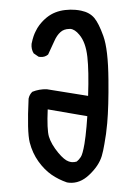

<svg xmlns="http://www.w3.org/2000/svg" viewBox="-54 -802 607 840"><g transform="rotate(5 250.0 -382.0)"><path d="M228 -674.8Q226.1 -674.8 224.1 -674.3Q199.7 -671.9 186 -656.7Q171.9 -641.6 163.6 -617.2Q155.3 -592.8 141.1 -554.7L140.1 -553.7Q127 -541 107.4 -541Q104 -541 100.1 -541.5L78.6 -553.7L77.6 -554.2Q64.9 -571.3 64.9 -594.7V-595.2Q67.4 -616.2 70.8 -629.4Q74.2 -642.6 77.6 -650.4Q83.5 -666.5 91.8 -679.7Q119.1 -722.2 156.2 -740.7Q175.8 -750.5 198.5 -755.1Q221.2 -759.8 243.7 -759.8Q256.3 -759.8 268.6 -758.3Q306.2 -753.9 328.6 -731.4Q349.6 -710.4 374.5 -656.7Q400.9 -600.1 413.6 -467.3Q424.8 -353 424.8 -277.8Q424.8 -230 420.4 -185.5Q418 -154.8 413.6 -132.8Q404.3 -88.4 365.2 -44.9Q328.6 -3.9 281.7 -3.9Q274.4 -3.9 272 -4.4Q234.4 -13.7 201.7 -32.2Q168.5 -51.3 139.4 -85.2Q110.4 -119.1 94.5 -164.1Q78.6 -209 72.8 -354.5Q72.8 -354.5 72.8 -355Q74.7 -372.6 86.4 -386.2Q115.7 -400.9 148.4 -402.8L331.1 -389.6Q325.2 -499 313 -559.1Q300.3 -622.6 269.5 -652.8Q248 -674.8 228 -674.8ZM285.2 -94.7Q296.4 -94.7 306.6 -99.1Q315.4 -107.4 322.5 -120.4Q329.6 -133.3 333.5 -179.2Q335.9 -210 335.9 -255.9Q335.9 -276.9 335.4 -300.8L160.2 -315.4Q164.1 -227.5 175.8 -197.3Q189 -164.6 223.1 -129.9Q252 -101.1 271 -96.7Q278.3 -94.7 285.2 -94.7Z"/></g></svg>

Font: Bakudai
Style: Medium
Weight: 500
Version: Version 1.48